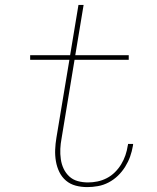

<svg xmlns="http://www.w3.org/2000/svg" viewBox="-20 -755 640 783"><path d="M336 8Q311 8 288.5 2Q266 -4 249 -18.5Q232 -33 222 -53.5Q212 -74 208 -97.5Q204 -121 205 -145Q206 -169 210 -193L263 -511H103V-530H266L300 -735H321L287 -530H505V-511H284L231 -190Q227 -169 226 -148Q225 -127 228 -106Q231 -85 239.5 -67Q248 -49 262.5 -35.5Q277 -22 297 -16.5Q317 -11 339 -11Q358 -11 377.5 -15Q397 -19 415.5 -28.5Q434 -38 449 -53Q464 -68 474.5 -85.5Q485 -103 491.5 -122Q498 -141 501 -161Q502 -163 502 -164.5Q502 -166 502 -168H523Q523 -166 522.5 -164Q522 -162 522 -160Q518 -137 510.5 -116Q503 -95 490.5 -75Q478 -55 461 -38.5Q444 -22 423 -11Q402 0 379.5 4Q357 8 336 8Z"/></svg>

Font: Iosevka Curly Slab ThExObl
Style: Regular
Weight: 100
Width: 7
Italic angle: -9°
Monospace: yes
Designer: Belleve Invis
Foundry: Belleve Invis
Version: Version 11.1.0; ttfautohint (v1.8.3)